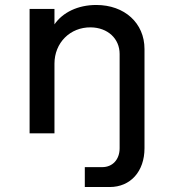

<svg xmlns="http://www.w3.org/2000/svg" viewBox="-20 -536 700 772"><path d="M461 -319V60C461 105 433 136 391 136H321V216H421C505 216 561 153 561 60V-339C561 -443 481 -516 367 -516C293 -516 232 -486 199 -438V-500H99V0H199V-280C199 -364 262 -427 345 -426C413 -425 461 -381 461 -319Z"/></svg>

Font: Uncut Plan8
Style: Regular
Weight: 400
Designer: Kasper Nordkvist
Foundry: UNCUT.wtf
Version: Version 1.002;Glyphs 3.1.2 (3151)